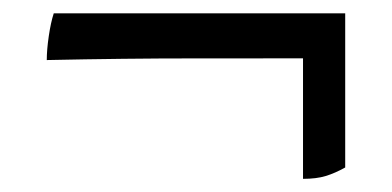

<svg xmlns="http://www.w3.org/2000/svg" viewBox="-20 -378 590 289"><path d="M499.6 -357.9 489.1 -290.2Q377 -290.2 272.5 -290.1Q168 -290.1 50.4 -287.6Q50.4 -302.8 53.4 -323.5Q56.4 -344.1 60.9 -357.9ZM436.1 -342.7 499.6 -357.9V-125.9Q484.4 -117.4 470.4 -113.1Q456.3 -108.8 436.1 -108.8Z"/></svg>

Font: Vollkorn
Style: Regular
Weight: 400
Designer: Friedrich Althausen
Foundry: Friedrich Althausen
Version: Version 5.001